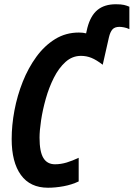

<svg xmlns="http://www.w3.org/2000/svg" viewBox="-20 -878 632 908"><path d="M207 9.8Q122.6 9.8 78.9 -50.5Q35.2 -110.8 35.2 -220.2Q35.2 -285.6 48.3 -355.7Q61.5 -425.8 87.6 -491.5Q113.8 -557.1 152.1 -609.6Q190.4 -662.1 240.7 -693.1Q291 -724.1 353 -724.1Q373.5 -724.1 387.2 -720.2L393.1 -746.1Q408.2 -804.2 441.2 -831.1Q474.1 -857.9 527.8 -857.9Q552.7 -857.9 566.2 -854.7Q579.6 -851.6 591.8 -846.2V-740.2Q579.6 -746.1 566.9 -748.5Q554.2 -751 544.9 -751Q522.5 -751 511.7 -738.8Q501 -726.6 495.1 -701.2L465.8 -571.8Q436 -594.7 412.6 -604.2Q389.2 -613.8 362.8 -613.8Q321.8 -613.8 289.8 -585Q257.8 -556.2 234.6 -510Q211.4 -463.9 196.5 -410.9Q181.6 -357.9 174.3 -309.1Q167 -260.3 167 -227.1Q167 -160.6 185.1 -130.9Q203.1 -101.1 240.2 -101.1Q267.6 -101.1 295.7 -109.6Q323.7 -118.2 352.1 -131.8V-20Q319.3 -4.4 280.8 2.7Q242.2 9.8 207 9.8Z"/></svg>

Font: Open Sans Condensed
Style: Bold Italic
Weight: 700
Width: 3
Italic angle: -12°
Designer: Monotype Design Team
Foundry: Monotype Imaging Inc.
Version: Version 3.003; ttfautohint (v1.8.4)